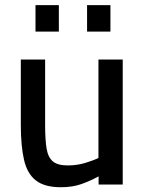

<svg xmlns="http://www.w3.org/2000/svg" viewBox="-20 -738 579 768"><path d="M223.2 10.9Q158.1 10.9 123.3 -16.4Q88.6 -43.6 76 -99.1Q63.3 -154.5 63.3 -238.7V-500H160.5V-238.2Q160.5 -179.5 166.3 -144Q172.2 -108.6 191.5 -92.4Q210.7 -76.3 250.8 -76.3Q288 -76.3 321.3 -86.4Q354.7 -96.5 373.8 -106.3V-500H470.9V0H374.4V-32.5Q339.6 -13.7 304.6 -1.4Q269.7 10.9 223.2 10.9ZM328.3 -611.6V-717.6H421.7V-611.6ZM122 -611.6V-717.6H215.4V-611.6Z"/></svg>

Font: TitilliumWeb ExtraLight
Style: Regular
Weight: 400
Designer: Mohamed Gaber, Accademia di Belle Arti di Urbino and others
Foundry: Kief Type Foundry, Accademia di Belle Arti di Urbino and others
Version: Version 3.000; ttfautohint (v1.8.2)